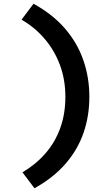

<svg xmlns="http://www.w3.org/2000/svg" viewBox="-20 -815 600 1025"><path d="M164 190 100 105Q171 63 222.5 4Q274 -55 301.5 -131Q329 -207 329 -298Q329 -390 300 -468Q271 -546 218.5 -607.5Q166 -669 95 -710L159 -795Q261 -739 327 -662.5Q393 -586 425 -493.5Q457 -401 457 -298Q457 -196 426 -106Q395 -16 330 59Q265 134 164 190Z"/></svg>

Font: Ubuntu Sans Mono
Style: Regular
Weight: 400
Monospace: yes
Designer: Dalton Maag Ltd
Foundry: Dalton Maag Ltd
Version: Version 1.006